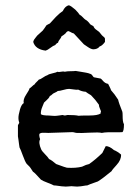

<svg xmlns="http://www.w3.org/2000/svg" viewBox="-20 -704 523 728"><path d="M378 -558V-545Q367 -530 358 -528Q350 -517 333 -517Q324 -518 312 -526.5Q300 -535 298 -536Q292 -543 279 -556.5Q266 -570 260 -577Q256 -578 253 -579.5Q250 -581 246.5 -583Q243 -585 240 -586Q234 -586 229 -578Q223 -572 213 -566Q212 -561 206.5 -554.5Q201 -548 200 -542Q194 -540 189 -533Q182 -531 171 -522.5Q160 -514 153 -512Q114 -517 106 -545Q107 -550 109.5 -554Q112 -558 115.5 -562Q119 -566 121 -569Q125 -572 131.5 -578.5Q138 -585 142 -588Q144 -591 149 -597.5Q154 -604 156 -608Q158 -609 162 -611.5Q166 -614 169 -615L192 -640Q208 -656 218 -662Q227 -681 241 -684Q249 -682 265 -668Q278 -655 282 -648Q287 -646 293.5 -639Q300 -632 303 -630Q313 -625 322 -612Q326 -609 334 -605Q336 -600 339 -596.5Q342 -593 348 -589Q354 -585 356 -583Q367 -568 375 -563Q375 -562 376.5 -560.5Q378 -559 378 -558ZM51 -269 56 -290Q62 -309 70 -313Q67 -327 79 -345Q91 -363 92 -369Q96 -371 101.5 -376.5Q107 -382 111 -384Q113 -388 119 -393.5Q125 -399 127 -402Q133 -403 143 -410Q153 -417 160 -419Q165 -423 179 -426Q193 -429 198 -432Q203 -430 211.5 -432Q220 -434 226 -432Q234 -434 247 -434Q260 -434 267 -435Q274 -434 285.5 -432Q297 -430 306 -428.5Q315 -427 322 -424Q327 -423 330.5 -417.5Q334 -412 336 -411Q339 -410 362 -406Q365 -404 369.5 -398.5Q374 -393 379 -390Q384 -387 390 -386Q392 -382 396 -374Q400 -366 401 -362Q414 -348 428 -326Q430 -315 444 -280Q445 -275 445 -264.5Q445 -254 446 -246Q447 -238 450 -233Q450 -207 444 -203Q430 -202 417.5 -202.5Q405 -203 390 -202.5Q375 -202 366 -200Q355 -203 320 -201Q285 -199 272 -200Q268 -200 263 -201.5Q258 -203 254 -203Q239 -202 208.5 -201.5Q178 -201 163 -200Q159 -200 152 -200.5Q145 -201 139.5 -200.5Q134 -200 130 -197Q127 -192 132 -176Q125 -163 136 -138Q139 -131 150.5 -119.5Q162 -108 166 -101Q177 -96 193 -82Q231 -68 234 -68Q267 -66 291 -72Q307 -80 318 -82Q341 -98 368 -124L381 -150Q395 -150 412 -135Q425 -130 439 -118Q440 -98 422.5 -79Q405 -60 403 -55Q369 -27 351 -16Q316 -4 311 -1Q306 -1 295.5 1Q285 3 278 3Q274 4 264.5 3Q255 2 251 2Q247 2 237.5 3Q228 4 223 3Q216 3 203 1Q190 -1 184 -1Q177 -5 159.5 -11.5Q142 -18 135 -23Q111 -50 105 -53Q94 -71 89 -75L81 -83Q75 -91 66.5 -114.5Q58 -138 54 -145Q53 -150 52 -158.5Q51 -167 50 -174Q49 -181 48 -187V-224Q47 -229 50 -233Q53 -237 53 -239Q48 -252 51 -269ZM363 -282Q362 -285 358.5 -293Q355 -301 355 -307Q342 -326 325 -343Q311 -351 305 -356Q290 -357 277 -364Q270 -363 258 -365Q246 -367 242 -367Q234 -367 220 -363Q206 -359 199 -359Q196 -356 189 -353Q182 -350 180 -348Q173 -341 169 -340Q167 -335 163.5 -331Q160 -327 155 -322.5Q150 -318 147 -315Q147 -314 140.5 -299Q134 -284 135 -271Q141 -266 165 -266Q168 -266 178.5 -265Q189 -264 195 -265Q199 -265 207 -266.5Q215 -268 217 -268Q218 -268 221 -267Q224 -266 226 -266Q228 -266 231 -267Q234 -268 236 -268Q266 -268 278 -265Q281 -266 318 -266Q351 -266 362 -274Q361 -277 362 -278.5Q363 -280 363 -282Z"/></svg>

Font: FuturaRenner
Style: Regular
Weight: 400
Designer: BSozoo
Foundry: BSozoo
Version: Version 1.001;PS 001.001;hotconv 1.0.70;makeotf.lib2.5.58329